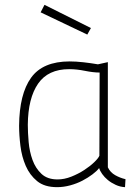

<svg xmlns="http://www.w3.org/2000/svg" viewBox="-20 -763 558 794"><path d="M426 -71Q436 -50 456.5 -38.5Q477 -27 499 -22L497 11Q477 10 458.5 1.5Q440 -7 426 -18.5Q412 -30 402.5 -43.5Q393 -57 390 -68Q381 -56 362.5 -42Q344 -28 321 -16Q298 -4 270.5 3.5Q243 11 216 11Q164 11 133.5 -14Q103 -39 86.5 -77Q70 -115 64.5 -159.5Q59 -204 59 -243Q60 -374 108.5 -441.5Q157 -509 268 -509Q294 -509 325 -505.5Q356 -502 385 -497L426 -506ZM218 -21Q246 -21 275 -32.5Q304 -44 328.5 -60Q353 -76 370 -92.5Q387 -109 391 -119L392 -463Q366 -463 331.5 -470Q297 -477 266 -477Q179 -477 137.5 -417Q96 -357 95 -247Q95 -215 98.5 -175.5Q102 -136 114.5 -101.5Q127 -67 151.5 -44Q176 -21 218 -21ZM356 -647 341 -620 148 -712 164 -743Z"/></svg>

Font: Panefresco 1wt
Style: Regular
Weight: 250
Version: Version 1.000